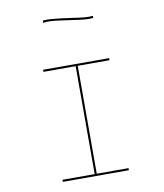

<svg xmlns="http://www.w3.org/2000/svg" viewBox="-86 -931 776 911"><g transform="rotate(-10 302.5 -475.5)"><path d="M461 -90H143V-100H298V-620H143V-630H461V-620H308V-100H461ZM420 -841V-831Q400 -829 377 -831Q354 -833 316 -839L300 -841L272 -845Q239 -850 218.5 -851Q198 -852 182 -849V-860Q199 -862 219.5 -860.5Q240 -859 274 -855L302 -851L318 -849Q356 -843 378 -841Q400 -839 420 -841Z"/></g></svg>

Font: Bungee Hairline
Style: Regular
Weight: 400
Designer: David Jonathan Ross
Foundry: David Jonathan Ross
Version: Version 1.000;PS 1.0;hotconv 1.0.72;makeotf.lib2.5.5900